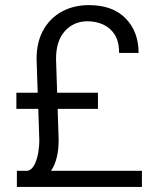

<svg xmlns="http://www.w3.org/2000/svg" viewBox="-20 -741 617 761"><path d="M368.2 -309.6H208.5L212.4 -188.5Q212.9 -150.9 205.3 -118.7Q197.8 -86.4 182.1 -64H542.5V0H46.9V-64H89.8Q106.9 -68.4 117.2 -89.4Q127.4 -110.4 131.8 -137.5Q136.2 -164.6 135.7 -188L131.8 -309.6H44.9V-373.5H129.4L125 -507.3Q125 -574.7 151.9 -622.3Q178.7 -669.9 225.6 -695.3Q272.5 -720.7 332.5 -720.7Q426.3 -720.7 477.8 -668.2Q529.3 -615.7 529.3 -531.2H452.1Q452.1 -576.2 434.6 -603.8Q417 -631.3 388.4 -644Q359.9 -656.7 326.7 -656.7Q272.9 -656.7 237.5 -618.2Q202.1 -579.6 202.1 -507.3L206.5 -373.5H368.2Z"/></svg>

Font: Vazirmatn RD UI Light
Style: Regular
Weight: 300
Designer: Saber Rastikerdar
Foundry: Saber Rastikerdar
Version: Version 33.003